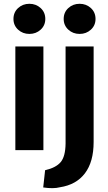

<svg xmlns="http://www.w3.org/2000/svg" viewBox="-20 -784 571 1013"><path d="M484 -684Q484 -650 459.5 -627.5Q435 -605 400 -605Q365 -605 340.5 -627.5Q316 -650 316 -684Q316 -719 340.5 -741.5Q365 -764 400 -764Q435 -764 459.5 -741.5Q484 -719 484 -684ZM474 -35Q474 70 428 130.5Q382 191 296 204Q262 213 208 205L218 114Q275 101 300 71.5Q325 42 326 -26V-539H474ZM219 -684Q219 -650 194.5 -627.5Q170 -605 135 -605Q100 -605 75.5 -627.5Q51 -650 51 -684Q51 -719 75.5 -741.5Q100 -764 135 -764Q170 -764 194.5 -741.5Q219 -719 219 -684ZM209 8H61V-539H209Z"/></svg>

Font: Repo
Style: Bold
Weight: 700
Designer: Stefan Peev
Foundry: Context Ltd
Version: Version 001.000